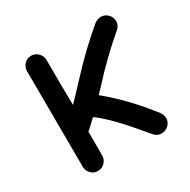

<svg xmlns="http://www.w3.org/2000/svg" viewBox="-134 -690 818 828"><g transform="rotate(-30 275.0 -276.5)"><path d="M125 11Q105 11 91 -3.5Q77 -18 77 -38Q75 -368 75 -515Q75 -535 89 -549.5Q103 -564 123 -564Q143 -564 157.5 -549.5Q172 -535 172 -515Q172 -366 174 -290Q213 -330 251 -371Q336 -464 432 -545Q448 -558 467 -559Q487 -559 501 -545Q515 -531 516 -511Q516 -490 501 -476Q405 -395 320 -301L291 -271Q388 -191 466 -92L480 -75Q493 -59 494 -40Q494 -21 479.5 -6.5Q465 8 443 8Q424 8 411 -6L396 -23Q293 -148 231 -195L222 -201Q176 -157 174 -157V-38Q174 -18 159.5 -3.5Q145 11 125 11Z"/></g></svg>

Font: Bad Comic
Style: Regular
Weight: 400
Designer: GGBotNet
Foundry: f0n7
Version: 0.9